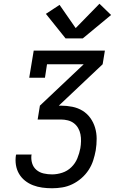

<svg xmlns="http://www.w3.org/2000/svg" viewBox="-20 -1005 640 1025"><path d="M258 0Q231 0 205.5 -3.5Q180 -7 156.5 -16Q133 -25 113.5 -40.5Q94 -56 81.5 -77.5Q69 -99 65 -124.5Q61 -150 65 -176Q66 -177 66 -178Q66 -179 66 -180H149Q149 -179 149 -178.5Q149 -178 148 -178Q145 -155 151.5 -133.5Q158 -112 174.5 -98Q191 -84 213 -79Q235 -74 258 -74Q285 -74 312.5 -83Q340 -92 361 -112.5Q382 -133 393 -160Q404 -187 409 -214Q412 -232 412.5 -251Q413 -270 409.5 -288Q406 -306 397 -321.5Q388 -337 374 -347.5Q360 -358 342 -362.5Q324 -367 305 -367H181L193 -441L427 -662H231L220 -590H136L160 -735H540L528 -662L294 -441H305Q336 -441 366 -435Q396 -429 420.5 -414Q445 -399 462 -375.5Q479 -352 487.5 -323.5Q496 -295 496 -264Q496 -233 491 -202Q486 -175 477.5 -148.5Q469 -122 453 -97.5Q437 -73 414.5 -53.5Q392 -34 366 -21.5Q340 -9 312.5 -4.5Q285 0 258 0ZM422 -800H330L225 -931L298 -979L384 -855L511 -985L573 -925Z"/></svg>

Font: Iosevka Slab Extended
Style: Italic
Weight: 400
Width: 7
Italic angle: -9°
Monospace: yes
Designer: Belleve Invis
Foundry: Belleve Invis
Version: Version 11.1.0; ttfautohint (v1.8.3)